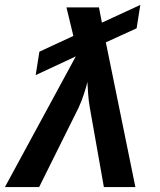

<svg xmlns="http://www.w3.org/2000/svg" viewBox="-28 -760 648 780"><path d="M-8 0 280 -531 117 -455 132 -550 270 -614 242 -730H374L386 -668L542 -740L527 -645L402 -588L522 0H394L337 -322Q332 -350 330 -379.5Q328 -409 327 -427Q323 -409 313.5 -379.5Q304 -350 291 -322L131 0Z"/></svg>

Font: JetBrains Mono NL
Style: Bold Italic
Weight: 700
Italic angle: -9°
Designer: Philipp Nurullin, Konstantin Bulenkov
Foundry: JetBrains
Version: Version 2.304; ttfautohint (v1.8.4.7-5d5b)